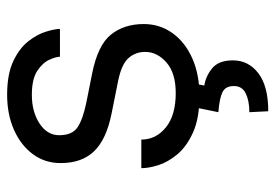

<svg xmlns="http://www.w3.org/2000/svg" viewBox="-142 -452 806 563"><g transform="rotate(-90 261.5 -170.0)"><path d="M458.8 -397.7H377.1Q377.1 -409.1 368.4 -428.6Q359.7 -448.2 335.8 -464.1Q311.8 -480.1 265.6 -480.1Q215.6 -480.1 181.3 -457.6Q147 -435 147 -399.9Q147 -361.5 170.6 -345.9Q194.2 -330.3 242.9 -320.3L328.1 -303.3Q411.6 -286.6 442.3 -247.9Q473 -209.2 473 -152Q473 -105.1 446.7 -68.2Q420.5 -31.2 373 -9.9Q325.6 11.4 262.1 11.4Q197.1 11.4 155.5 -7.3Q114 -25.9 90.9 -53.6Q67.8 -81.3 58.9 -110.1Q50.1 -138.8 50.4 -159.1H134.2Q134.2 -116.1 169.9 -87.2Q205.6 -58.2 270.6 -58.2Q329.2 -58.2 360.3 -85.4Q391.3 -112.6 391.3 -147.7Q391.3 -176.1 373.2 -196.7Q355.1 -217.3 305.4 -227.3L210.2 -246.4Q134.2 -261.7 99.8 -297.8Q65.3 -333.8 65.3 -395.6Q65.3 -441.8 91.4 -477.1Q117.5 -512.4 162.8 -532.5Q208.1 -552.6 265.6 -552.6Q326 -552.6 364 -534.6Q402 -516.7 422.4 -490.6Q442.8 -464.5 450.6 -438.9Q458.5 -413.4 458.8 -397.7ZM228.7 -2.8H298.3L292.6 25.6Q320.3 29.8 343.4 48.8Q366.5 67.8 366.5 109.4Q366.5 155.2 328.7 184.1Q290.8 213.1 217.3 213.1L214.5 157.7Q247.5 157.7 269.4 147.2Q291.2 136.7 291.2 112.2Q291.2 87.7 273.1 78.8Q255 70 214.5 66.8Z"/></g></svg>

Font: Inter Zeller
Style: Regular
Weight: 400
Designer: Rasmus Andersson; Joe Bland
Foundry: zeller
Version: Version 3.015;git-dec3a8cb1